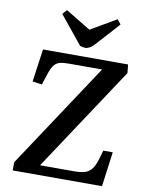

<svg xmlns="http://www.w3.org/2000/svg" viewBox="-101 -1026 833 1096"><g transform="rotate(10 315.0 -477.5)"><path d="M599 -661 199 -56H396Q432 -56 456 -62.5Q480 -69 496.5 -89Q513 -109 525 -149L540 -201H595L568 0H50L51 -48L453 -656H260Q227 -656 207 -650.5Q187 -645 173.5 -626.5Q160 -608 148 -570L129 -512L74 -520L101 -710H594ZM174 -929 197 -955 342 -867 491 -954 512 -927 390 -792Q361 -761 337 -761Q328 -761 320.5 -763Q313 -765 306 -767Z"/></g></svg>

Font: Literata 36pt SemiBold
Style: Italic
Weight: 600
Italic angle: -2°
Designer: Latin by Veronika Burian and Jose Scaglione. Greek by Irene Vlachou. Cyrillic by Vera Evstafieva
Foundry: TypeTogether
Version: Version 3.002